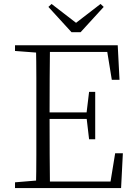

<svg xmlns="http://www.w3.org/2000/svg" viewBox="-20 -952 686 972"><path d="M241 -932 389 -818H341L489 -932L505 -917L388 -789H342L225 -917ZM56 0V-29L188 -40H198V0ZM162 0Q164 -83 164 -166Q164 -249 164 -333V-390Q164 -474 164 -557.5Q164 -641 162 -723H233Q232 -641 231.5 -556Q231 -471 231 -377V-357Q231 -255 231.5 -169Q232 -83 233 0ZM198 0V-33H569L536 -11L563 -176H602L593 0ZM198 -350V-383H436V-350ZM431 -247 418 -358V-379L431 -487H462V-247ZM56 -694V-723H198V-684H188ZM546 -548 519 -714 553 -689H198V-723H576L585 -548Z"/></svg>

Font: Noto Serif KR ExtraLight
Style: Regular
Weight: 200
Designer: Ryoko NISHIZUKA 西塚涼子 (kana & ideographs); Frank Grießhammer (Latin, Greek & Cyrillic); Wenlong ZHANG 张文龙 (bopomofo); San
Foundry: Adobe
Version: Version 2.002-H1;hotconv 1.1.0;makeotfexe 2.6.0